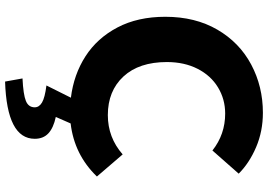

<svg xmlns="http://www.w3.org/2000/svg" viewBox="-166 -602 1031 738"><g transform="rotate(90 349.0 -232.5)"><path d="M392 149Q392 132 373.5 121Q355 110 308 104L355 10Q266 -1 196 -46Q126 -91 85 -169Q44 -247 44 -353Q44 -468 93.5 -553Q143 -638 227.5 -683Q312 -728 413 -728Q484 -728 545 -702Q606 -676 647 -635L558 -534Q496 -583 416 -583Q361 -583 315.5 -555.5Q270 -528 244 -477Q218 -426 218 -359Q218 -252 273.5 -192Q329 -132 422 -132Q508 -132 573 -189L658 -90Q574 -3 454 11L429 68Q471 77 492 96.5Q513 116 513 149Q513 256 293 263L281 196Q343 193 367.5 183Q392 173 392 149Z"/></g></svg>

Font: Nebula Sans Bold
Style: Regular
Weight: 700
Designer: Paul D. Hunt for Adobe (as Source Sans)
Foundry: Nebula Entertainment & Broadcasting LLC
Version: Version 1.010